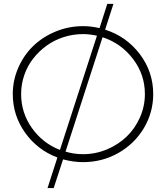

<svg xmlns="http://www.w3.org/2000/svg" viewBox="-20 -835 856 990"><path d="M564.9 -814.9 522 -682.1Q631.3 -647.5 700.7 -556.2Q770 -464.8 770 -350.1Q770 -254.9 721.7 -174.1Q673.3 -93.3 590.1 -46.1Q506.8 1 408.2 1Q358.9 1 305.2 -13.2L256.8 134.8H225.1L275.9 -22.9Q173.3 -61.5 109.6 -150.6Q45.9 -239.7 45.9 -350.1Q45.9 -421.4 74.5 -486.3Q103 -551.3 151.6 -598.1Q200.2 -645 267.3 -672.6Q334.5 -700.2 408.2 -700.2Q451.2 -700.2 493.2 -689.9L533.2 -814.9ZM88.9 -350.1Q88.9 -253.9 144.3 -175.3Q199.7 -96.7 289.1 -62L480 -650.9Q440.9 -659.2 408.2 -659.2Q356.4 -659.2 307.9 -643.6Q259.3 -627.9 220 -599.4Q180.7 -570.8 151.1 -533Q121.6 -495.1 105.2 -447.8Q88.9 -400.4 88.9 -350.1ZM408.2 -40Q472.7 -40 531.5 -64.7Q590.3 -89.4 633.3 -130.9Q676.3 -172.4 701.7 -229.7Q727.1 -287.1 727.1 -350.1Q727.1 -450.7 665.8 -531.2Q604.5 -611.8 508.8 -643.1L317.9 -53.2Q361.3 -40 408.2 -40Z"/></svg>

Font: Montserrat Ultra Light
Style: Regular
Weight: 200
Designer: Julieta Ulanovsky
Foundry: Julieta Ulanovsky
Version: Version 3.001;PS 003.001;hotconv 1.0.70;makeotf.lib2.5.58329